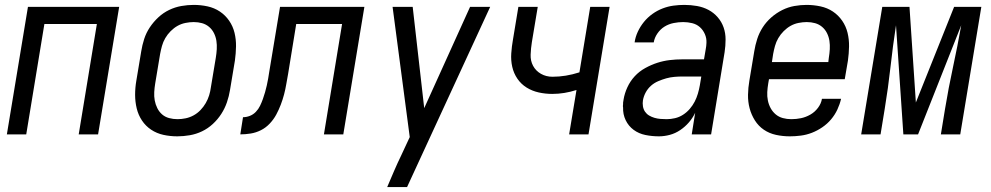

<svg xmlns="http://www.w3.org/2000/svg" viewBox="-20 -548 4040 783"><path d="M8 0 94 -520H466L380 0H301L375 -450H161L87 0Z M703 8Q674 8 646.5 2Q619 -4 596.5 -19Q574 -34 559 -56.5Q544 -79 537.5 -106Q531 -133 531 -161.5Q531 -190 536 -219L556 -339Q560 -364 568 -389Q576 -414 591 -436.5Q606 -459 626 -477.5Q646 -496 670 -507.5Q694 -519 719.5 -523.5Q745 -528 770 -528Q799 -528 826.5 -522Q854 -516 876.5 -501Q899 -486 914.5 -463.5Q930 -441 936.5 -414Q943 -387 942.5 -358.5Q942 -330 938 -301L918 -181Q914 -156 905.5 -131Q897 -106 882.5 -83.5Q868 -61 848 -42.5Q828 -24 804 -12.5Q780 -1 754 3.5Q728 8 703 8ZM704 -62Q720 -62 737 -65.5Q754 -69 769.5 -77.5Q785 -86 797.5 -99Q810 -112 819 -127.5Q828 -143 833 -159.5Q838 -176 840 -192L860 -312Q863 -330 864 -347.5Q865 -365 862.5 -381.5Q860 -398 852.5 -413Q845 -428 832.5 -438.5Q820 -449 804 -453.5Q788 -458 770 -458Q754 -458 736.5 -454.5Q719 -451 704 -442.5Q689 -434 676 -421Q663 -408 654 -392.5Q645 -377 640.5 -360.5Q636 -344 633 -328L613 -208Q610 -190 609 -172.5Q608 -155 611 -138.5Q614 -122 621.5 -107Q629 -92 641 -81.5Q653 -71 669.5 -66.5Q686 -62 704 -62Z M1301 0 1375 -450H1188L1155 -247Q1151 -226 1147.5 -205Q1144 -184 1138.5 -163Q1133 -142 1125 -121Q1117 -100 1106.5 -80.5Q1096 -61 1080 -44Q1064 -27 1044 -17Q1024 -7 1002.5 -3.5Q981 0 960 0L971 -70Q985 -70 999 -75.5Q1013 -81 1023.5 -92Q1034 -103 1040.5 -116.5Q1047 -130 1052 -144Q1057 -158 1061 -172Q1065 -186 1068 -199.5Q1071 -213 1073.5 -227Q1076 -241 1078 -255L1122 -520H1466L1380 0Z M1559 215Q1573 182 1587 149.5Q1601 117 1617 84L1651 11L1581 -520H1663L1710 -107L1897 -520H1979L1640 215Z M2301 0 2331 -181Q2306 -173 2281.5 -169Q2257 -165 2232 -165Q2204 -165 2177 -171Q2150 -177 2127.5 -191Q2105 -205 2090 -227Q2075 -249 2069 -275.5Q2063 -302 2065 -330.5Q2067 -359 2072 -387L2094 -520H2173L2149 -376Q2145 -351 2144 -325.5Q2143 -300 2154 -279.5Q2165 -259 2186 -247Q2207 -235 2233 -235Q2260 -235 2287.5 -239.5Q2315 -244 2343 -253L2387 -520H2466L2380 0Z M2667 8Q2639 8 2612 2.5Q2585 -3 2564 -18.5Q2543 -34 2531.5 -58Q2520 -82 2521 -110Q2520 -113 2520.5 -114Q2521 -115 2520.5 -116.5Q2520 -118 2520.5 -119.5Q2521 -121 2521 -122.5Q2521 -124 2521 -125.5Q2521 -127 2521 -129Q2521 -131 2521.5 -132.5Q2522 -134 2522 -135.5Q2522 -137 2522.5 -138.5Q2523 -140 2523 -142Q2527 -167 2538.5 -192Q2550 -217 2568.5 -237Q2587 -257 2611.5 -270.5Q2636 -284 2661 -292Q2686 -300 2711.5 -303Q2737 -306 2763 -306H2851L2858 -347Q2859 -353 2860 -360Q2861 -367 2861 -373Q2862 -392 2854.5 -409Q2847 -426 2834 -437.5Q2821 -449 2803 -453.5Q2785 -458 2766 -458Q2747 -458 2727 -454Q2707 -450 2690 -439.5Q2673 -429 2661 -411.5Q2649 -394 2646 -375H2568Q2571 -397 2581 -418.5Q2591 -440 2606 -458.5Q2621 -477 2640.5 -491Q2660 -505 2682 -513.5Q2704 -522 2726.5 -525Q2749 -528 2771 -528Q2797 -528 2822.5 -523.5Q2848 -519 2869.5 -507.5Q2891 -496 2907 -477.5Q2923 -459 2931 -436Q2939 -413 2939 -387Q2939 -361 2935 -335L2880 0H2801L2815 -88Q2805 -67 2789.5 -49Q2774 -31 2754 -17.5Q2734 -4 2711.5 2Q2689 8 2667 8ZM2699 -62Q2715 -62 2732.5 -66Q2750 -70 2765.5 -80Q2781 -90 2793 -104Q2805 -118 2813 -133.5Q2821 -149 2826 -166Q2831 -183 2834 -200L2840 -236H2763Q2747 -236 2730 -234.5Q2713 -233 2697 -228.5Q2681 -224 2664.5 -217Q2648 -210 2635 -198.5Q2622 -187 2613.5 -171.5Q2605 -156 2602 -139Q2600 -127 2602 -114.5Q2604 -102 2610.5 -92.5Q2617 -83 2627 -77Q2637 -71 2649 -67.5Q2661 -64 2673.5 -63Q2686 -62 2699 -62Z M3201 8Q3172 8 3144.5 2Q3117 -4 3095 -19Q3073 -34 3058.5 -57Q3044 -80 3037 -106.5Q3030 -133 3030.5 -161.5Q3031 -190 3036 -219L3056 -339Q3060 -364 3068 -389Q3076 -414 3090.5 -436.5Q3105 -459 3125.5 -477Q3146 -495 3170 -507Q3194 -519 3219.5 -523.5Q3245 -528 3269 -528Q3298 -528 3326 -522Q3354 -516 3376.5 -501Q3399 -486 3414.5 -463.5Q3430 -441 3436.5 -414Q3443 -387 3442.5 -358.5Q3442 -330 3438 -301L3425 -225H3116L3113 -208Q3110 -190 3109 -172.5Q3108 -155 3111.5 -138Q3115 -121 3123 -106.5Q3131 -92 3143.5 -81.5Q3156 -71 3172.5 -66.5Q3189 -62 3207 -62Q3227 -62 3246.5 -66Q3266 -70 3284.5 -80.5Q3303 -91 3316 -108.5Q3329 -126 3332 -145H3410Q3405 -123 3395 -101.5Q3385 -80 3369.5 -61.5Q3354 -43 3333.5 -29Q3313 -15 3291 -6.5Q3269 2 3246 5Q3223 8 3201 8ZM3358 -295 3360 -312Q3363 -330 3364 -347.5Q3365 -365 3362.5 -381.5Q3360 -398 3352.5 -413Q3345 -428 3332.5 -438.5Q3320 -449 3304 -453.5Q3288 -458 3270 -458Q3254 -458 3236.5 -454.5Q3219 -451 3204 -442.5Q3189 -434 3176 -421Q3163 -408 3154 -392.5Q3145 -377 3140.5 -360.5Q3136 -344 3133 -328L3128 -295Z M3492 0 3578 -520H3689L3715 -130L3871 -520H3982L3896 0H3817L3834 -104Q3848 -189 3866.5 -274.5Q3885 -360 3900 -445L3724 0H3664L3634 -445Q3621 -360 3611.5 -274.5Q3602 -189 3588 -104L3571 0Z"/></svg>

Font: Iosevka Term Oblique
Style: Regular
Weight: 400
Italic angle: -9°
Monospace: yes
Designer: Belleve Invis
Foundry: Belleve Invis
Version: Version 31.4.0